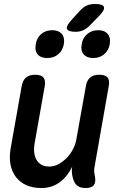

<svg xmlns="http://www.w3.org/2000/svg" viewBox="-20 -936 640 966"><path d="M411 10Q382 10 366.5 -4Q351 -18 345 -47Q342 -59 341.5 -72Q341 -85 343 -97Q318 -46 279 -18Q240 10 188 10Q145 10 112.5 -4.5Q80 -19 60 -45.5Q40 -72 33 -107.5Q26 -143 33 -186L89 -502Q94 -532 111 -546Q128 -560 157 -560Q187 -560 198.5 -546Q210 -532 205 -502L154 -214Q150 -192 152 -171Q154 -150 162.5 -134Q171 -118 187 -108Q203 -98 227 -98Q253 -98 276 -111Q299 -124 317.5 -143.5Q336 -163 348 -187Q360 -211 364 -234L412 -502Q417 -532 433.5 -546Q450 -560 480 -560Q509 -560 521 -546Q533 -532 527 -502L456 -98Q453 -85 454 -72.5Q455 -60 458 -47Q463 -18 451.5 -4Q440 10 411 10ZM361 -776Q322 -776 317 -791Q312 -806 342 -838L384 -884Q401 -902 418.5 -909Q436 -916 458 -916Q498 -916 503 -900.5Q508 -885 477 -854L430 -806Q415 -791 398 -783.5Q381 -776 361 -776ZM449 -644Q417 -644 401 -662.5Q385 -681 391 -713Q396 -746 419 -765Q442 -784 474 -784Q506 -784 522 -765Q538 -746 532 -713Q526 -681 503.5 -662.5Q481 -644 449 -644ZM218 -644Q185 -644 169.5 -662.5Q154 -681 160 -713Q165 -746 187.5 -765Q210 -784 243 -784Q275 -784 291 -765Q307 -746 301 -713Q295 -681 272.5 -662.5Q250 -644 218 -644Z"/></svg>

Font: Maple Mono NL SemiBold
Style: Italic
Weight: 600
Italic angle: -10°
Monospace: yes
Designer: subframe7536
Version: Version 7.000